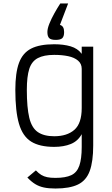

<svg xmlns="http://www.w3.org/2000/svg" viewBox="-20 -886 640 1102"><path d="M298 196Q259 196 231.5 190Q204 184 182 170.5Q160 157 137 133L186 92Q202 109 217 118Q232 127 251 131Q270 135 298 135Q356 135 389 119.5Q422 104 435.5 64.5Q449 25 449 -42V-116Q427 -76 386.5 -59.5Q346 -43 291 -43Q207 -43 158.5 -73.5Q110 -104 89 -175.5Q68 -247 68 -370Q68 -468 89 -525Q110 -582 158.5 -607Q207 -632 291 -632Q345 -632 385.5 -620Q426 -608 449 -577V-618H515V-51Q515 41 495 95.5Q475 150 427.5 173Q380 196 298 196ZM291 -104Q365 -104 407 -141Q449 -178 449 -266V-491Q449 -520 428 -538Q407 -556 371.5 -563.5Q336 -571 291 -571Q232 -571 197 -552.5Q162 -534 148 -490.5Q134 -447 134 -370Q134 -269 148 -210.5Q162 -152 197 -128Q232 -104 291 -104ZM300 -657Q273 -657 262.5 -667Q252 -677 252 -702Q252 -722 263.5 -750.5Q275 -779 292 -809.5Q309 -840 326 -866H371L324 -743Q348 -737 348 -702Q348 -677 337.5 -667Q327 -657 300 -657Z"/></svg>

Font: Victor Mono Light
Style: Regular
Weight: 300
Monospace: yes
Designer: Rune Bjørnerås
Version: Version 1.561;gftools[0.9.30]